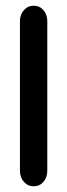

<svg xmlns="http://www.w3.org/2000/svg" viewBox="-20 -651 235 674"><path d="M50 -577Q50 -600 64 -615.5Q78 -631 98 -631Q119 -631 132.5 -615.5Q146 -600 146 -577V-52Q146 -28 132.5 -12.5Q119 3 98 3Q78 3 64 -12.5Q50 -28 50 -52Z"/></svg>

Font: Beiruti SemiBold
Style: Regular
Weight: 600
Designer: Arlette Boutros
Foundry: Boutros
Version: Version 1.41